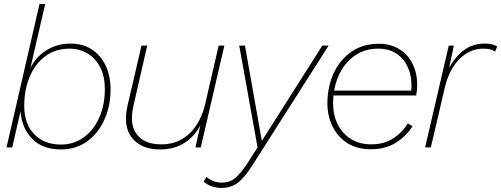

<svg xmlns="http://www.w3.org/2000/svg" viewBox="-20 -724 2462 943"><path d="M327 -510Q388 -510 432 -480.5Q476 -451 499.5 -400.5Q523 -350 523 -285Q523 -205 493.5 -138Q464 -71 409 -30.5Q354 10 279 10Q189 10 137.5 -43Q86 -96 81 -178L40 0H12L174 -704H202L129 -389Q157 -446 209.5 -478Q262 -510 327 -510ZM279 -14Q343 -14 392 -50Q441 -86 468 -147.5Q495 -209 495 -286Q495 -348 472.5 -392.5Q450 -437 410.5 -461Q371 -485 322 -485Q252 -485 202.5 -448Q153 -411 126 -347.5Q99 -284 99 -203Q99 -116 148 -65Q197 -14 279 -14Z M767 10Q673 10 628 -47Q583 -104 607 -208L675 -500H703L636 -207Q614 -113 652 -64Q690 -15 772 -15Q830 -15 873.5 -40.5Q917 -66 945 -109.5Q973 -153 986 -206L1054 -500H1082L966 0H940L964 -109Q937 -55 886.5 -22.5Q836 10 767 10Z M1067 199Q1041 199 1017.5 190Q994 181 980 168L994 145Q1028 173 1070 173Q1107 173 1134 151.5Q1161 130 1197 75L1245 0L1155 -500H1183L1266 -32L1563 -500H1594L1220 87Q1182 148 1148 173.5Q1114 199 1067 199Z M1802 9Q1733 9 1685.5 -21.5Q1638 -52 1613 -103.5Q1588 -155 1588 -217Q1588 -295 1617.5 -361.5Q1647 -428 1704 -468.5Q1761 -509 1841 -509Q1899 -509 1941.5 -482.5Q1984 -456 2006.5 -410Q2029 -364 2029 -307Q2029 -282 2024 -255H1618Q1616 -236 1616 -216Q1616 -158 1639 -112.5Q1662 -67 1704 -41Q1746 -15 1804 -15Q1865 -15 1910.5 -44Q1956 -73 1983 -118L2006 -104Q1975 -55 1924 -23Q1873 9 1802 9ZM1838 -485Q1778 -485 1733 -457.5Q1688 -430 1659.5 -383.5Q1631 -337 1621 -279H2000Q2001 -294 2001 -305Q2001 -355 1982 -396Q1963 -437 1926.5 -461Q1890 -485 1838 -485Z M2068 0 2184 -500H2209L2186 -391Q2214 -443 2257 -476.5Q2300 -510 2362 -510Q2400 -510 2422 -496L2412 -471Q2392 -485 2355 -485Q2306 -485 2267.5 -459.5Q2229 -434 2203 -391Q2177 -348 2165 -295L2096 0Z"/></svg>

Font: Prodigy Sans ExtraLight
Style: Italic
Weight: 200
Italic angle: -13°
Designer: Wei Huang
Foundry: Wei Huang
Version: Version 1.003; ttfautohint (v1.8.3)